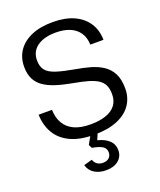

<svg xmlns="http://www.w3.org/2000/svg" viewBox="-173 -844 994 1192"><g transform="rotate(-20 323.5 -248.0)"><path d="M325.9 8.6Q230.6 8.6 168.1 -21.4Q105.6 -51.4 74.8 -104.9Q44 -158.3 42.6 -226.7H130.7Q132.1 -175.7 153.4 -138Q174.7 -100.3 217.4 -80Q260 -59.7 327 -59.7Q383.9 -59.7 426.1 -73.7Q468.3 -87.7 491.6 -116.9Q514.9 -146 514.9 -190.7Q514.9 -225.6 504.1 -249.3Q493.3 -273 469.1 -289.1Q444.9 -305.1 406.2 -316.4Q367.6 -327.6 311.9 -337.4Q249.6 -348.6 202.3 -363.7Q155 -378.9 123.4 -401.2Q91.7 -423.6 75.7 -456.6Q59.7 -489.7 59.7 -536.3Q59.7 -597.4 90.9 -642.6Q122 -687.7 180.2 -712.5Q238.4 -737.3 320 -737.3Q403 -737.3 460.3 -710.9Q517.6 -684.4 548.4 -637.1Q579.1 -589.7 579.9 -525.9H493Q491.3 -573.6 469.1 -605.7Q446.9 -637.9 408 -653.9Q369.1 -669.9 315.7 -669.9Q262.6 -669.9 225.2 -654.9Q187.9 -640 168.1 -612.9Q148.3 -585.7 148.3 -547.3Q148.3 -505.1 167.8 -480.9Q187.3 -456.6 232.4 -442Q277.4 -427.4 353.6 -413.9Q403.3 -405.7 448.2 -393Q493.1 -380.3 528.2 -357.4Q563.3 -334.4 583.5 -295.7Q603.7 -257 603.7 -195.9Q603.7 -135 571.9 -88.8Q540.1 -42.6 478.1 -17Q416.1 8.6 325.9 8.6ZM318.9 241Q275.9 241 243.9 221.6Q211.9 202.1 201.6 164.4L257.1 149Q263.1 168.3 278.1 179.2Q293 190.1 315.4 190.9Q342.9 190.9 357.4 177Q371.9 163.1 371.9 141.3Q371.9 115.6 350.8 101.8Q329.7 88 282.3 79.4L271.1 56.7L310.4 -13.7H355.6L330.4 46.9Q378.7 58.7 405.5 84.3Q432.3 109.9 432.3 149Q432.3 190.9 401.1 216.3Q369.9 241.7 318.9 241Z"/></g></svg>

Font: Mona Sans ExtraLight
Style: Regular
Weight: 200
Designer: Deni Anggara
Foundry: GitHub
Version: Version 2.000